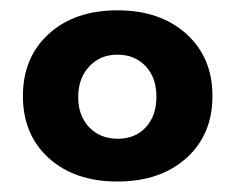

<svg xmlns="http://www.w3.org/2000/svg" viewBox="-20 -803 451 368"><path d="M150.9 -675.5Q129.9 -652.8 129.9 -616.9Q129.9 -581.1 150.9 -559.1Q171.9 -537.1 205.6 -537.1Q239.3 -537.1 259.5 -559.1Q279.8 -581.1 279.8 -617.7Q279.8 -654.3 259 -676.3Q238.3 -698.2 205.1 -698.2Q171.9 -698.2 150.9 -675.5ZM337.2 -738Q387.2 -692.9 387.2 -618.9Q387.2 -544.9 337.2 -500Q287.1 -455.1 205.1 -455.1Q123 -455.1 73.5 -500Q23.9 -544.9 23.9 -618.9Q23.9 -692.9 73.5 -738Q123 -783.2 205.1 -783.2Q287.1 -783.2 337.2 -738Z"/></svg>

Font: Montserrat-SemiBold
Style: Regular
Weight: 600
Designer: Julieta Ulanovsky
Foundry: Julieta Ulanovsky
Version: Version 6.001